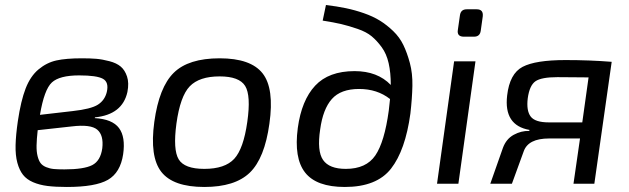

<svg xmlns="http://www.w3.org/2000/svg" viewBox="-20 -731 2504 764"><path d="M358 -264 357 -261Q427 -257 453.5 -221.5Q480 -186 470 -117Q459 -44 409.5 -15.5Q360 13 246 13Q201 13 169 9Q137 5 111.5 -6Q86 -17 71.5 -35.5Q57 -54 49 -83.5Q41 -113 42 -153.5Q43 -194 51 -249Q63 -330 82 -379Q101 -428 133.5 -455Q166 -482 204.5 -490.5Q243 -499 306 -499Q339 -499 363 -497Q387 -495 415.5 -487.5Q444 -480 460.5 -466Q477 -452 485.5 -426.5Q494 -401 487 -365Q467 -275 358 -264ZM139 -274 269 -289Q342 -297 369.5 -314.5Q397 -332 405 -365Q414 -404 389.5 -417.5Q365 -431 295 -431Q217 -431 186.5 -403Q156 -375 139 -274ZM266 -228 130 -213Q126 -177 125.5 -152.5Q125 -128 129.5 -110Q134 -92 141.5 -82Q149 -72 163.5 -66Q178 -60 194 -58.5Q210 -57 236 -57Q314 -57 347 -74Q380 -91 387 -141Q393 -193 367 -215Q341 -237 266 -228Z M1052 -239Q1033 -101 974 -44Q915 13 793 13Q669 13 622 -47Q575 -107 594 -246Q613 -384 671.5 -441.5Q730 -499 854 -499Q978 -499 1025 -439Q1072 -379 1052 -239ZM854 -427Q773 -427 735 -387.5Q697 -348 682 -239Q668 -135 691 -97Q714 -59 793 -59Q875 -59 912 -99Q949 -139 964 -246Q979 -351 955.5 -389Q932 -427 854 -427Z M1264 -649 1277 -711Q1320 -706 1356 -698.5Q1392 -691 1428 -678.5Q1464 -666 1491.5 -649Q1519 -632 1544.5 -607.5Q1570 -583 1585 -552Q1600 -521 1611 -480Q1622 -439 1621 -389.5Q1620 -340 1613 -279Q1593 -133 1536 -60Q1479 13 1352 13Q1239 13 1194 -44.5Q1149 -102 1165 -222Q1180 -332 1234 -390Q1288 -448 1391 -448Q1482 -448 1535 -393Q1535 -442 1526.5 -479.5Q1518 -517 1499 -543Q1480 -569 1459 -586.5Q1438 -604 1403 -616Q1368 -628 1338.5 -635Q1309 -642 1264 -649ZM1356 -59Q1437 -59 1473.5 -112.5Q1510 -166 1527 -291Q1531 -324 1532 -337Q1481 -377 1409 -377Q1336 -377 1300.5 -337Q1265 -297 1254 -216Q1241 -130 1265.5 -94.5Q1290 -59 1356 -59Z M1837 -694H1877Q1904 -694 1901 -666L1893 -609Q1890 -585 1866 -585H1826Q1797 -585 1802 -613L1810 -669Q1813 -694 1837 -694ZM1804 0H1719L1787 -487H1872Z M2414 -485 2345 0H2262L2288 -180H2165Q2082 -180 2064 -129L2017 0H1931L1981 -142Q1994 -178 2024 -194.5Q2054 -211 2086 -210L2087 -214Q1984 -232 1998 -351Q2008 -438 2059.5 -465Q2111 -492 2230 -492Q2327 -492 2414 -485ZM2297 -244 2322 -423Q2306 -423 2264 -423.5Q2222 -424 2198 -424Q2134 -424 2110.5 -407.5Q2087 -391 2080 -340Q2074 -291 2091.5 -267.5Q2109 -244 2164 -244Z"/></svg>

Font: Exo 2.0
Style: Italic
Weight: 400
Italic angle: -8°
Designer: Natanael Gama
Version: Version 1.001;PS 001.001;hotconv 1.0.70;makeotf.lib2.5.58329